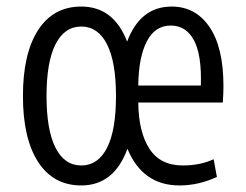

<svg xmlns="http://www.w3.org/2000/svg" viewBox="-20 -555 750 586"><path d="M228 11Q143 11 96.5 -60.5Q50 -132 50 -262Q50 -392 96.5 -463.5Q143 -535 228 -535Q327 -535 368 -428Q408 -535 504 -535Q577 -535 619.5 -472.5Q662 -410 662 -292Q662 -282 661.5 -269Q661 -256 660 -242H402Q403 -152 436 -101Q469 -50 538 -50Q591 -50 632 -69L642 -15Q614 -2 585.5 4.5Q557 11 528 11Q415 11 369 -101Q328 11 228 11ZM402 -294H593Q596 -387 572 -432Q548 -477 501 -477Q453 -477 428 -428.5Q403 -380 402 -294ZM228 -50Q279 -50 306.5 -103.5Q334 -157 334 -262Q334 -366 306.5 -420Q279 -474 228 -474Q177 -474 149.5 -420Q122 -366 122 -262Q122 -158 149.5 -104Q177 -50 228 -50Z"/></svg>

Font: Ubuntu Sans Condensed
Style: Regular
Weight: 400
Width: 3
Designer: Dalton Maag Ltd
Foundry: Dalton Maag Ltd
Version: Version 1.006; ttfautohint (v1.8.4.7-5d5b)